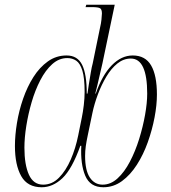

<svg xmlns="http://www.w3.org/2000/svg" viewBox="-20 -780 722 810"><path d="M156 10Q96 10 69.5 -37Q43 -84 43 -164Q43 -209 51.5 -261Q60 -313 77.5 -363.5Q95 -414 121 -455Q147 -496 182 -521Q217 -546 261 -546Q307 -546 326.5 -506.5Q346 -467 346 -385H349Q351 -401 355 -425.5Q359 -450 363 -474Q367 -498 371 -512L402 -663Q406 -679 408 -697Q410 -715 410 -723Q410 -740 402.5 -745Q395 -750 367 -750H341L344 -760H464L412 -512Q408 -495 402.5 -471Q397 -447 391.5 -423.5Q386 -400 382 -385H384Q411 -463 451.5 -504.5Q492 -546 540 -546Q593 -546 617.5 -504Q642 -462 642 -381Q642 -337 632 -284.5Q622 -232 603.5 -180Q585 -128 557.5 -85Q530 -42 494.5 -16Q459 10 416 10Q360 10 339.5 -39Q319 -88 323 -165H319Q284 -67 243.5 -28.5Q203 10 156 10ZM162 -1Q200 -1 229 -30.5Q258 -60 278.5 -107Q299 -154 310 -209L325 -283Q330 -307 333.5 -336.5Q337 -366 337 -392Q337 -451 327.5 -482Q318 -513 301.5 -524Q285 -535 264 -535Q229 -535 200.5 -509.5Q172 -484 150 -441.5Q128 -399 113.5 -349Q99 -299 91 -249Q83 -199 83 -157Q83 -85 102 -43Q121 -1 162 -1ZM413 -1Q447 -1 476 -27.5Q505 -54 528 -98Q551 -142 567 -193.5Q583 -245 592 -295.5Q601 -346 601 -385Q601 -533 532 -533Q501 -533 475 -512Q449 -491 428.5 -456.5Q408 -422 393 -382Q378 -342 370 -304L350 -208Q345 -185 342 -164Q339 -143 339 -122Q339 -61 359 -31Q379 -1 413 -1Z"/></svg>

Font: Noto Serif Display Condensed ExtraLight
Style: Italic
Weight: 200
Width: 3
Italic angle: -12°
Designer: Monotype Design Team
Foundry: Monotype Imaging Inc.
Version: Version 2.009